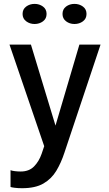

<svg xmlns="http://www.w3.org/2000/svg" viewBox="-20 -766 574 1012"><path d="M96.5 226Q75 226 57.5 223.8Q40 221.5 35.5 219.5V131Q42 134 57.2 136Q72.5 138 89 138Q133 138 159.2 111.5Q185.5 85 199.5 44.5L213 4.5L30 -531H143L272.5 -104L398.5 -531H510L319.5 39Q302 92.5 276.5 134.8Q251 177 208.5 201.5Q166 226 96.5 226ZM162.5 -639.5Q137 -639.5 118 -653.8Q99 -668 99 -692.5Q99 -717.5 118 -731.5Q137 -745.5 162.5 -745.5Q187.5 -745.5 206.5 -731.5Q225.5 -717.5 225.5 -692.5Q225.5 -667.5 206.5 -653.5Q187.5 -639.5 162.5 -639.5ZM372.5 -639.5Q347 -639.5 328.2 -653.8Q309.5 -668 309.5 -692.5Q309.5 -717.5 328.2 -731.5Q347 -745.5 372.5 -745.5Q398 -745.5 417 -731.5Q436 -717.5 436 -692.5Q436 -667.5 417 -653.5Q398 -639.5 372.5 -639.5Z"/></svg>

Font: Epilogue Medium
Style: Regular
Weight: 500
Designer: Tyler Finck
Foundry: Etcetera Type Co
Version: Version 2.111; ttfautohint (v1.8.3)